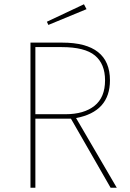

<svg xmlns="http://www.w3.org/2000/svg" viewBox="-20 -881 612 901"><path d="M146 -345H287Q374 -345 423.5 -384.5Q473 -424 473 -504Q473 -581 425.5 -620.5Q378 -660 269 -660H146ZM313 -324H146V0H123V-681H272Q496 -681 496 -504Q496 -357 337 -327L528 0H499ZM207 -764 200 -779 374 -861 386 -838Z"/></svg>

Font: FiraSans
Style: Regular
Weight: 150
Designer: Carrois Corporate & Edenspiekermann AG
Foundry: Carrois Corporate GbR & Edenspiekermann AG
Version: Version 3.106;PS 003.106;hotconv 1.0.70;makeotf.lib2.5.58329